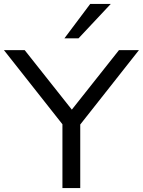

<svg xmlns="http://www.w3.org/2000/svg" viewBox="-28 -961 730 981"><path d="M291 0V-362L310 -302L-8 -705H98L346 -392H332L580 -705H682L364 -302L382 -362V0ZM301 -765 433 -941H538L373 -765Z"/></svg>

Font: Nunito Sans 10pt SemiExpanded
Style: Regular
Weight: 400
Width: 6
Designer: Vernon Adams
Foundry: Vernon Adams
Version: Version 3.101;gftools[0.9.27]